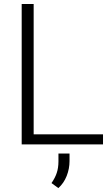

<svg xmlns="http://www.w3.org/2000/svg" viewBox="-20 -731 567 972"><path d="M150.4 -50.8H501.5V0H89.8V-710.9H150.4ZM332 84.5Q332 123 317.6 159.7Q303.2 196.3 275.4 221.2L240.7 195.8Q258.8 169.9 267.3 144.3Q275.9 118.7 275.9 85.9V46.4H332Z"/></svg>

Font: Melbourne
Style: Light
Weight: 300
Designer: Google
Version: Version 2.000980; 2014